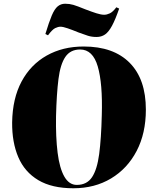

<svg xmlns="http://www.w3.org/2000/svg" viewBox="-20 -994 836 1028"><path d="M45 -339Q47 -467 95.5 -557.5Q144 -648 230 -696.5Q316 -745 428 -745Q588 -745 674.5 -657.5Q761 -570 761 -407Q761 -280 711.5 -185.5Q662 -91 574.5 -38.5Q487 14 373 14Q258 14 185 -29.5Q112 -73 78 -152.5Q44 -232 45 -339ZM280 -372Q278 -259 288.5 -176Q299 -93 324.5 -48.5Q350 -4 391 -4Q445 -4 472.5 -45Q500 -86 511 -169Q522 -252 525 -378Q530 -547 503.5 -638Q477 -729 409 -729Q357 -729 330 -689.5Q303 -650 293 -570.5Q283 -491 280 -372ZM497 -796Q472 -796 451 -802.5Q430 -809 401 -820Q367 -834 342 -842.5Q317 -851 304 -851Q291 -851 275.5 -843.5Q260 -836 237 -805L223 -812Q242 -875 257 -910.5Q272 -946 289 -960Q306 -974 329 -974Q352 -974 372.5 -968Q393 -962 437 -944Q471 -931 496 -923Q521 -915 538 -915Q552 -915 568 -922.5Q584 -930 603 -955L618 -948Q598 -890 580 -856.5Q562 -823 542.5 -809.5Q523 -796 497 -796Z"/></svg>

Font: Literata 72pt Black
Style: Italic
Weight: 900
Italic angle: -2°
Designer: Latin by Veronika Burian and Jose Scaglione. Greek by Irene Vlachou. Cyrillic by Vera Evstafieva
Foundry: TypeTogether
Version: Version 3.002